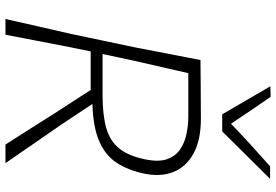

<svg xmlns="http://www.w3.org/2000/svg" viewBox="-174 -836 1010 702"><g transform="rotate(90 331.0 -485.0)"><path d="M49.5 0Q63 -61 75.8 -116.5Q88.5 -172 103.5 -237.5L153 -472.5Q166 -540.5 177 -597Q188 -653.5 199.5 -713Q242.5 -713 291.8 -713.8Q341 -714.5 414 -714.5Q492.5 -714.5 541.5 -687.5Q590.5 -660.5 609 -613.5Q627.5 -566.5 614.5 -506Q602.5 -449.5 576.2 -408.2Q550 -367 498.8 -343.8Q447.5 -320.5 360 -318L437 -202Q470.5 -153.5 509 -97.8Q547.5 -42 576.5 0H508.5Q479 -46 451.2 -89.8Q423.5 -133.5 396 -177L309 -311.5H168L152.5 -236Q139.5 -168.5 129 -114.5Q118.5 -60.5 107 0ZM406.5 -668.5H247.5Q236.5 -620 225.5 -572.5Q214.5 -525 202 -469.5L177.5 -355H327Q400.5 -355 448 -368.5Q495.5 -382 522.8 -415.8Q550 -449.5 562.5 -510.5Q573 -560 561.8 -591.2Q550.5 -622.5 525.2 -639.2Q500 -656 468.2 -662.2Q436.5 -668.5 406.5 -668.5ZM398 -792.5Q373 -835.5 346.8 -880.2Q320.5 -925 295.5 -968.5L334 -969.5Q358.5 -934 383.5 -897.5Q408.5 -861 432.5 -824.5Q470 -861 508.8 -896.2Q547.5 -931.5 588 -967.5H634Q590 -923 547 -879.8Q504 -836.5 460.5 -792.5Z"/></g></svg>

Font: Commissioner Loud ExtraLight
Style: Italic
Weight: 200
Italic angle: -12°
Designer: Kostas Bartsokas
Foundry: Kostas Bartsokas
Version: Version 1.000; ttfautohint (v1.8.3)